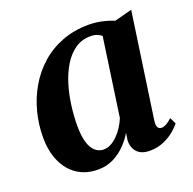

<svg xmlns="http://www.w3.org/2000/svg" viewBox="-104 -650 768 765"><g transform="rotate(-20 280.0 -267.0)"><path d="M463.5 -96Q461 -75.5 466.2 -67.5Q471.5 -59.5 481.5 -59.5Q490.5 -59.5 501.5 -65.2Q512.5 -71 526.5 -84L539.5 -57Q531 -45.5 512.5 -29.5Q494 -13.5 467 -1.5Q440 10.5 406 10.5Q371.5 10.5 353.5 -8.5Q335.5 -27.5 336.5 -58.5L341 -89.5Q327.5 -65.5 305.2 -42.5Q283 -19.5 253.5 -4.5Q224 10.5 187.5 10.5Q137 10.5 100.2 -13.8Q63.5 -38 43.8 -82Q24 -126 24 -184.5Q24 -239 37.5 -291.2Q51 -343.5 77.8 -389.5Q104.5 -435.5 143.8 -470.5Q183 -505.5 234.5 -525.2Q286 -545 348.5 -545Q376.5 -545 404.5 -538.8Q432.5 -532.5 454 -523.5L528 -543ZM385.5 -483.5Q378 -490.5 366.5 -495Q355 -499.5 339.5 -499.5Q302 -499.5 273.8 -480Q245.5 -460.5 225.2 -427.2Q205 -394 192.2 -352.5Q179.5 -311 173.8 -266.8Q168 -222.5 168 -181.5Q168 -138 176.5 -110.5Q185 -83 200.5 -70Q216 -57 235.5 -57Q251 -57 265.8 -64.8Q280.5 -72.5 294 -85.8Q307.5 -99 318.8 -116.2Q330 -133.5 338 -152.5Z"/></g></svg>

Font: Merriweather 72pt
Style: Bold Italic
Weight: 700
Italic angle: -7.8°
Version: Version 2.101